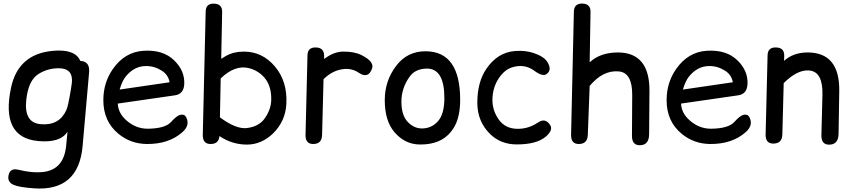

<svg xmlns="http://www.w3.org/2000/svg" viewBox="-20 -807 4881 1104"><path d="M387.7 -293Q370.6 -190.4 361.3 -173.8Q320.8 -84 214.4 -92.8Q117.2 -101.1 130.9 -231Q142.6 -345.2 201.7 -381.8Q254.4 -414.6 317.4 -414.6Q391.1 -414.1 393.6 -352.1Q395.5 -338.4 387.7 -293ZM453.1 -455.6Q446.8 -456.5 441.9 -456.5Q412.1 -527.8 278.8 -514.2Q84 -494.1 43.5 -302.7Q-17.1 -16.6 198.7 3.9Q326.7 16.1 368.2 -49.8L360.4 30.8Q347.7 161.6 239.7 180.2Q175.8 190.9 84.5 168.9Q38.6 157.7 29.3 200.2Q21 238.3 55.7 254.9Q86.4 269.5 174.8 275.9Q432.1 294.4 455.1 31.7L492.2 -389.2Q497.6 -447.8 453.1 -455.6Z M657.2 -211.4 985.4 -258.8Q1037.6 -266.1 1039.6 -326.2Q1042 -400.9 981.9 -459.5Q918.5 -522 805.7 -515.1Q697.3 -508.3 628.9 -410.2Q574.2 -331.5 574.2 -231Q574.2 -108.9 661.1 -37.6Q731 20 824.2 21Q951.2 22 1029.3 -47.4Q1073.7 -86.9 1050.8 -132.3Q1041 -151.9 1017.6 -147Q996.6 -142.6 963.9 -106Q929.7 -67.9 830.1 -66.9Q761.7 -66.4 707 -114.7Q659.7 -156.2 657.2 -211.4ZM668 -292Q681.6 -340.3 703.1 -367.2Q752 -427.2 819.3 -427.2Q867.7 -427.7 910.6 -400.4Q947.8 -376.5 955.1 -334Z M1207.5 -786.1Q1163.6 -786.1 1162.6 -740.7L1146 -32.2Q1145 20 1189 21Q1237.8 22 1241.7 -24.4Q1315.9 24.9 1400.9 24.4Q1483.9 23.9 1550.3 -40Q1621.1 -109.9 1626.5 -208.5Q1633.8 -339.8 1559.1 -426.8Q1487.3 -510.3 1381.8 -510.3Q1323.2 -510.3 1279.3 -485.4Q1264.6 -477.1 1252 -468.8L1257.3 -737.8Q1258.3 -786.1 1207.5 -786.1ZM1400.9 -70.8Q1338.4 -62.5 1244.6 -132.3L1249 -356Q1330.1 -434.6 1410.2 -415.5Q1461.9 -402.8 1497.6 -363.8Q1541.5 -315.9 1539.6 -231.9Q1538.1 -174.8 1499 -122.1Q1466.8 -79.6 1400.9 -70.8Z M1793.9 -534.2Q1749 -534.2 1748 -488.8L1736.8 -32.2Q1735.4 20 1779.3 21Q1830.6 22 1832 -31.2L1840.3 -351.6Q1886.2 -397 1941.4 -407.7Q1998 -418.9 2042 -389.2Q2098.1 -351.1 2119.6 -413.6Q2132.8 -453.1 2058.6 -490.2Q2016.6 -511.2 1951.7 -510.3Q1898.4 -509.3 1843.8 -467.8Q1843.8 -477.1 1843.8 -485.8Q1843.8 -534.2 1793.9 -534.2Z M2432.6 -412.6Q2535.6 -414.6 2535.2 -240.7Q2534.7 -148.9 2496.1 -107.4Q2459.5 -68.4 2406.2 -68.4Q2359.4 -68.4 2323.2 -107.4Q2288.1 -145.5 2288.1 -222.2Q2288.1 -301.8 2336.9 -368.2Q2368.7 -411.1 2432.6 -412.6ZM2428.7 -512.2Q2322.3 -513.2 2257.8 -428.2Q2192.4 -342.3 2192.4 -231Q2192.4 -113.3 2247.1 -48.3Q2307.6 23.4 2394.5 23.9Q2514.6 24.9 2573.2 -49.8Q2625.5 -111.8 2626 -231Q2626.5 -510.7 2428.7 -512.2Z M3074.2 -103Q3016.6 -64 2950.2 -66.4Q2885.7 -68.8 2849.6 -117.2Q2810.1 -171.4 2811.5 -236.8Q2813 -306.2 2850.1 -359.9Q2882.8 -406.7 2923.3 -419.4Q2995.6 -442.4 3052.7 -399.9Q3100.1 -364.7 3123 -381.3Q3156.2 -405.3 3126.5 -452.1Q3106.9 -482.4 3047.9 -502.4Q3000 -518.1 2941.9 -513.7Q2842.3 -506.3 2777.8 -413.1Q2724.6 -336.4 2724.6 -216.3Q2724.6 -107.4 2799.3 -35.2Q2859.4 22.9 2950.2 23.4Q3065.4 23.9 3119.1 -22Q3160.6 -58.6 3144.5 -85.9Q3117.2 -131.8 3074.2 -103Z M3325.7 -786.6Q3280.8 -785.6 3279.8 -740.7L3263.7 -32.2Q3262.7 20 3306.2 21Q3357.9 22 3359.9 -31.2L3370.6 -313Q3446.8 -404.3 3537.1 -396.5Q3616.2 -390.1 3615.2 -260.3L3613.8 -26.4Q3613.3 32.2 3665.5 27.8Q3711.9 23.9 3712.4 -35.2L3714.4 -282.7Q3716.3 -504.9 3533.2 -505.4Q3431.6 -505.4 3370.6 -448.7L3375.5 -737.8Q3376.5 -786.6 3325.7 -786.6Z M3896 -211.4 4224.1 -258.8Q4276.4 -266.1 4278.3 -326.2Q4280.8 -400.9 4220.7 -459.5Q4157.2 -522 4044.4 -515.1Q3936 -508.3 3867.7 -410.2Q3813 -331.5 3813 -231Q3813 -108.9 3899.9 -37.6Q3969.7 20 4063 21Q4189.9 22 4268.1 -47.4Q4312.5 -86.9 4289.6 -132.3Q4279.8 -151.9 4256.3 -147Q4235.4 -142.6 4202.6 -106Q4168.5 -67.9 4068.8 -66.9Q4000.5 -66.4 3945.8 -114.7Q3898.4 -156.2 3896 -211.4ZM3906.7 -292Q3920.4 -340.3 3941.9 -367.2Q3990.7 -427.2 4058.1 -427.2Q4106.4 -427.7 4149.4 -400.4Q4186.5 -376.5 4193.8 -334Z M4439.5 -534.2Q4394.5 -534.2 4393.6 -488.8L4382.3 -34.7Q4380.9 17.6 4424.8 18.6Q4477.1 19.5 4478.5 -33.7L4486.3 -329.1Q4564 -406.7 4631.8 -401.9Q4712.4 -396 4709 -261.2L4703.1 -29.8Q4701.7 29.3 4754.9 24.4Q4800.8 20.5 4801.8 -38.6L4805.7 -282.7Q4809.1 -504.9 4624.5 -505.4Q4541.5 -505.4 4488.3 -457Q4488.8 -471.7 4489.3 -485.8Q4490.7 -534.2 4439.5 -534.2Z"/></svg>

Font: Comic Relief
Style: Regular
Weight: 400
Designer: Jeff Davis
Foundry: Loudifier
Version: Version 1.200; ttfautohint (v1.8.4.7-5d5b)